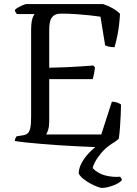

<svg xmlns="http://www.w3.org/2000/svg" viewBox="-20 -724 675 944"><path d="M489 0Q467 0 432.5 -1.5Q398 -3 356 -5Q314 -7 269.5 -10Q225 -13 183.5 -16.5Q142 -20 108 -23.5Q74 -27 53 -31Q53 -38 56 -44.5Q59 -51 62 -54L88 -58Q106 -60 115.5 -68Q125 -76 129 -95Q133 -114 133 -148V-578Q133 -603 136 -619Q139 -635 143.5 -644Q148 -653 150 -655H63Q60 -658 57 -663Q54 -668 53 -675Q58 -681 69.5 -687.5Q81 -694 93 -699Q105 -704 110 -704H487Q512 -696 534.5 -683Q557 -670 570 -656Q567 -600 558.5 -556.5Q550 -513 543 -492Q527 -492 514.5 -495Q502 -498 497 -501L474 -642Q454 -645 422.5 -648.5Q391 -652 354.5 -654.5Q318 -657 281 -657Q255 -657 242.5 -646Q230 -635 226 -617.5Q222 -600 222 -580V-391Q267 -392 305.5 -393.5Q344 -395 377 -397.5Q410 -400 438 -402L447 -393Q445 -374 441.5 -358Q438 -342 436 -335H222V-127Q222 -104 217 -87Q212 -70 207 -63H478L530 -224Q545 -224 558 -219Q571 -214 575 -210Q575 -187 573.5 -158Q572 -129 570 -98.5Q568 -68 564 -42Q556 -34 541.5 -24.5Q527 -15 512.5 -8Q498 -1 489 0ZM480 200Q475 200 459.5 194.5Q444 189 425.5 179Q407 169 390.5 156Q374 143 367 129Q367 105 380.5 79Q394 53 417 28.5Q440 4 466 -14L527 -15Q499 3 478.5 27.5Q458 52 447 73Q436 94 436 103Q461 129 497 138.5Q533 148 571 145Q573 148 576 152.5Q579 157 579 162Q565 178 534 189Q503 200 480 200Z"/></svg>

Font: Texturina Medium 12pt Light
Style: Regular
Weight: 300
Version: Version 1.002